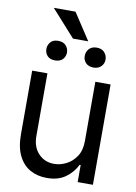

<svg xmlns="http://www.w3.org/2000/svg" viewBox="-98 -960 729 1029"><g transform="rotate(10 267.0 -445.0)"><path d="M397.5 -222.7V-545.9H480.5V0H397.5V-92.8H391.6Q372.1 -51.3 331.8 -22Q291.5 7.3 229.5 6.8Q178.2 6.8 138.7 -15.4Q99.1 -37.6 76.4 -83.5Q53.7 -129.4 53.7 -199.2V-545.9H136.7V-204.1Q136.7 -145 170.7 -109.4Q204.6 -73.7 256.8 -74.2Q288.1 -74.2 320.6 -90.1Q353 -106 375.2 -138.9Q397.5 -171.9 397.5 -222.7ZM108.4 -673.8Q108.4 -694.8 122.1 -711.2Q135.7 -727.5 164.1 -727.5Q191.4 -727.5 205.8 -711.7Q220.2 -695.8 220.7 -673.8Q220.2 -651.4 205.8 -636.2Q191.4 -621.1 164.1 -621.1Q137.2 -621.1 122.8 -636.2Q108.4 -651.4 108.4 -673.8ZM317.4 -671.9Q316.9 -694.3 331.5 -710.9Q346.2 -727.5 374 -727.5Q401.4 -727.5 416 -710.9Q430.7 -694.3 430.7 -671.9Q430.7 -650.9 416 -635.3Q401.4 -619.6 374 -619.1Q346.2 -619.6 331.5 -635.3Q316.9 -650.9 317.4 -671.9ZM227.5 -897.5 322.3 -752.9H239.3L109.4 -897.5Z"/></g></svg>

Font: Inter Tight
Style: Regular
Weight: 400
Designer: Rasmus Andersson
Foundry: rsms
Version: Version 3.002